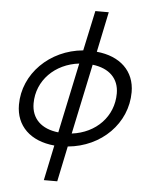

<svg xmlns="http://www.w3.org/2000/svg" viewBox="-58 -758 749 955"><g transform="rotate(5 316.5 -280.0)"><path d="M197 150H264L301 -27C468 -42 594 -168 594 -324C594 -429 521 -498 404 -509L446 -710H379L336 -510C170 -495 41 -368 41 -213C41 -107 114 -37 234 -26ZM113 -226C113 -341 202 -429 322 -443L248 -93C163 -102 113 -150 113 -226ZM521 -311C521 -196 436 -108 315 -93L389 -443C473 -433 521 -385 521 -311Z"/></g></svg>

Font: Geist Light
Style: Italic
Weight: 300
Italic angle: -12°
Designer: Basement.studio, Andrés Briganti, Mateo Zaragoza
Foundry: Basement.studio, Vercel, Andrés Briganti, Guido Ferreyra, Mateo Zaragoza
Version: Version 1.500